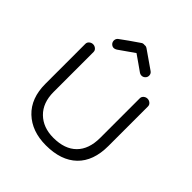

<svg xmlns="http://www.w3.org/2000/svg" viewBox="-204 -872 1030 1030"><g transform="rotate(45 310.5 -357.5)"><path d="M308 20Q202 20 137.5 -41Q73 -102 73 -212V-515Q73 -527 82.5 -535Q92 -543 104 -543Q116 -543 125.5 -535Q135 -527 135 -515V-212Q135 -130 182.5 -83.5Q230 -37 308 -37Q394 -37 440 -83Q486 -129 486 -215V-515Q486 -527 495.5 -535Q505 -543 517 -543Q529 -543 538.5 -535Q548 -527 548 -515V-215Q548 -101 485.5 -40.5Q423 20 308 20ZM215 -613Q191 -598 174 -618Q167 -628 168.5 -639.5Q170 -651 179 -658Q222 -690 281 -730Q289 -737 303 -735Q312 -737 322 -730L424 -659Q434 -652 435.5 -640Q437 -628 430 -619Q422 -609 410.5 -607.5Q399 -606 389 -613Q380 -619 350 -640.5Q320 -662 302 -674Z"/></g></svg>

Font: Hoogli Medium
Style: Regular
Weight: 500
Designer: Anand Singh Naorem
Foundry: Brand New Type
Version: Version 1.00 b007